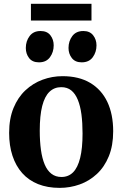

<svg xmlns="http://www.w3.org/2000/svg" viewBox="-20 -946 622 978"><path d="M26.5 -269Q26.5 -341.5 48.8 -395.8Q71 -450 109.5 -486Q148 -522 196.8 -540Q245.5 -558 298.5 -558Q382 -558 439.5 -523.8Q497 -489.5 526.8 -426.8Q556.5 -364 556.5 -277.5Q556.5 -204 534.2 -149.8Q512 -95.5 473.5 -59.8Q435 -24 386 -6.5Q337 11 284 11Q222 11 174 -8.2Q126 -27.5 93.2 -64.2Q60.5 -101 43.5 -152.8Q26.5 -204.5 26.5 -269ZM293 -44.5Q328.5 -44.5 352.2 -68.2Q376 -92 388.2 -141.2Q400.5 -190.5 400.5 -266Q400.5 -320 394.8 -363.5Q389 -407 376.2 -438Q363.5 -469 343 -485.5Q322.5 -502 292 -502Q256.5 -502 232 -478.5Q207.5 -455 195 -406Q182.5 -357 182.5 -280.5Q182.5 -226.5 188.5 -183Q194.5 -139.5 207.5 -108.5Q220.5 -77.5 241.8 -61Q263 -44.5 293 -44.5ZM178 -628.5Q145 -628.5 128.2 -650.2Q111.5 -672 111.5 -701.5Q111.5 -736.5 130.8 -762.2Q150 -788 186 -788H187Q220 -788 236.8 -766.2Q253.5 -744.5 253.5 -715Q253.5 -680.5 234.5 -654.5Q215.5 -628.5 179 -628.5ZM395.5 -628.5Q363 -628.5 346 -650.2Q329 -672 329 -701.5Q329 -736.5 348.2 -762.2Q367.5 -788 404 -788H405Q437.5 -788 454.5 -766.2Q471.5 -744.5 471.5 -715Q471.5 -680.5 452.5 -654.5Q433.5 -628.5 396.5 -628.5ZM446 -926.5V-841.5H137.5V-926.5Z"/></svg>

Font: Merriweather 48pt
Style: Bold
Weight: 700
Version: Version 2.100